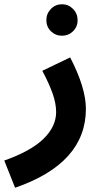

<svg xmlns="http://www.w3.org/2000/svg" viewBox="-55 -653 484 903"><path d="M-35 102Q90 58 149.5 0Q209 -58 209 -126Q209 -166 192.5 -213Q176 -260 144 -320L275 -383Q349 -240 349 -141Q349 115 16 230ZM163 -558Q163 -589 184.5 -611Q206 -633 237 -633Q267 -633 288.5 -611Q310 -589 310 -558Q310 -527 288.5 -506Q267 -485 237 -485Q206 -485 184.5 -506Q163 -527 163 -558Z"/></svg>

Font: Noto Sans Arabic
Style: Bold
Weight: 700
Designer: Nadine Chahine
Foundry: Monotype Imaging Inc.
Version: Version 1.001